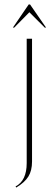

<svg xmlns="http://www.w3.org/2000/svg" viewBox="-20 -669 227 863"><path d="M124 57Q124 98 107.5 124.5Q91 151 53 174L50 169Q100 143 100 64V-495H124ZM109 -649H115L187 -545H181L112 -614L44 -545H38Z"/></svg>

Font: Moniqa Thin Display
Style: Regular
Weight: 100
Designer: Rajesh Rajput
Foundry: Rajesh Rajput
Version: Version 1.000